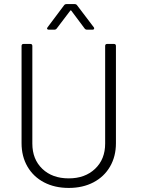

<svg xmlns="http://www.w3.org/2000/svg" viewBox="-20 -916 697 944"><path d="M86 -212V-690Q86 -700 96 -700H129Q139 -700 139 -690V-210Q139 -133 188 -86Q237 -39 318 -39Q398 -39 447.5 -86Q497 -133 497 -210V-690Q497 -700 507 -700H540Q550 -700 550 -690V-212Q550 -147 521 -97Q492 -47 439.5 -19.5Q387 8 318 8Q249 8 196.5 -19.5Q144 -47 115 -97Q86 -147 86 -212ZM308 -896H346Q355 -896 359 -890L441 -782Q443 -780 443 -776Q443 -774 441 -772Q439 -770 435 -770H409Q400 -770 396 -776L331 -863Q330 -865 328 -865Q326 -865 325 -863L259 -776Q255 -770 246 -770H220Q214 -770 212 -773.5Q210 -777 214 -782L295 -890Q299 -896 308 -896Z"/></svg>

Font: Barlow Light
Style: Regular
Weight: 300
Designer: Jeremy Tribby
Foundry: Tribby Type
Version: Version 1.422